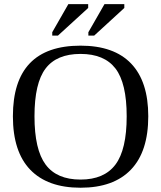

<svg xmlns="http://www.w3.org/2000/svg" viewBox="-20 -878 762 908"><path d="M143.1 -328.1Q143.1 -170.4 195.8 -99.6Q248.5 -28.8 360.8 -28.8Q472.7 -28.8 525.9 -99.6Q579.1 -170.4 579.1 -328.1Q579.1 -484.9 526.1 -554Q473.1 -623 360.8 -623Q248 -623 195.6 -554Q143.1 -484.9 143.1 -328.1ZM41 -328.1Q41 -662.1 360.8 -662.1Q519 -662.1 600.1 -577.4Q681.2 -492.7 681.2 -328.1Q681.2 -161.1 599.1 -75.7Q517.1 9.8 360.8 9.8Q205.1 9.8 123 -75.4Q41 -160.6 41 -328.1ZM227.1 -709.5V-725.6L303.2 -858.4H397V-840.3L253.9 -709.5ZM397.9 -709.5V-725.6L474.1 -858.4H567.9V-840.3L425.3 -709.5Z"/></svg>

Font: Liberation Serif
Style: Regular
Weight: 400
Designer: Steve Matteson
Foundry: Ascender Corporation
Version: Version 2.1.5